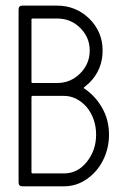

<svg xmlns="http://www.w3.org/2000/svg" viewBox="-20 -656 449 676"><path d="M205.1 0H59.1Q45.4 0 45.4 -13.7V-622.6Q45.4 -636.2 59.1 -636.2H181.6Q247.1 -636.2 294.9 -589.8Q341.3 -543.5 341.3 -478Q341.3 -411.1 294.9 -364.7Q293.9 -363.8 286.9 -357.7Q279.8 -351.6 277.3 -349.6Q274.9 -348.1 274.9 -346.2Q274.9 -344.7 277.8 -343.8Q316.9 -316.9 340.3 -275.1Q363.8 -233.4 363.8 -181.6Q363.8 -134.3 343.3 -92.8Q322.8 -51.3 285.9 -25.6Q249 0 205.1 0ZM318.4 -181.6Q318.4 -238.8 284.2 -280.3Q249 -318.4 205.1 -318.4H95.2Q90.8 -318.4 90.8 -314V-49.8Q90.8 -45.4 95.2 -45.4H205.1Q253.4 -45.4 285.9 -86.4Q318.4 -127.4 318.4 -181.6ZM295.9 -478Q295.9 -524.4 262.5 -557.6Q229 -590.8 181.6 -590.8H95.2Q90.8 -590.8 90.8 -586.9V-367.7Q90.8 -363.8 95.2 -363.8H181.6Q228.5 -363.8 262.2 -397.5Q295.9 -431.2 295.9 -478Z"/></svg>

Font: GOSTRUS
Style: type A
Weight: 200
Designer: Юрий и Татьяна Кривогуз
Version: Version 01.0